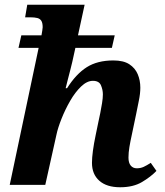

<svg xmlns="http://www.w3.org/2000/svg" viewBox="-20 -780 696 810"><path d="M487 10Q430 10 399 -17.5Q368 -45 368 -93Q368 -114 372 -144Q376 -174 384 -212L396 -270Q399 -283 403 -303Q407 -323 410.5 -344.5Q414 -366 414 -382Q414 -401 406 -420Q398 -439 372 -439Q347 -439 322 -415Q297 -391 276 -354.5Q255 -318 239.5 -279Q224 -240 218 -211L171 0H21L143 -578H58L70 -631H155Q157 -642 158.5 -652Q160 -662 160 -665Q160 -683 154.5 -692Q149 -701 137.5 -704Q126 -707 107 -707H86L95 -760H337L309 -631H464L452 -578H298L285 -519Q282 -505 276.5 -484.5Q271 -464 266 -444Q261 -424 257 -408H263Q301 -468 346 -496.5Q391 -525 458 -525Q501 -525 525.5 -509Q550 -493 561 -467Q572 -441 572 -410Q572 -385 565.5 -354Q559 -323 554 -297L536 -211Q530 -184 526 -160Q522 -136 522 -115Q522 -93 531.5 -81.5Q541 -70 557 -70Q573 -70 586 -76Q599 -82 616 -93L640 -59Q616 -34 579 -12Q542 10 487 10Z"/></svg>

Font: Noto Serif
Style: Italic
Weight: 400
Italic angle: -12°
Designer: Monotype Design Team
Foundry: Monotype Imaging Inc.
Version: Version 2.013